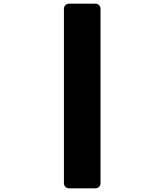

<svg xmlns="http://www.w3.org/2000/svg" viewBox="-20 -870 890 1039"><path d="M524 -823V122Q524 133 516 141Q508 149 497 149H353Q342 149 334 141Q326 133 326 122V-823Q326 -834 334 -842Q342 -850 353 -850H497Q508 -850 516 -842Q524 -834 524 -823Z"/></svg>

Font: Rubik Mono One
Style: Regular
Weight: 400
Designer: Hubert and Fischer with Elvire Volk Leonovitch (Cyrillic Expansion: Cyreal)
Foundry: Hubert and Fischer with Elvire Volk Leonovitch
Version: Version 2.000